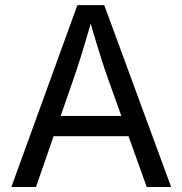

<svg xmlns="http://www.w3.org/2000/svg" viewBox="-20 -748 730 768"><path d="M25.4 0H124L194.3 -203.1H494.1L566.9 0H664.6L397 -727.5H289.6ZM222.7 -284.2 273.9 -431.6C289.6 -476.6 312 -545.9 342.8 -653.3C373.5 -547.9 395 -480.5 412.6 -431.6L465.3 -284.2Z"/></svg>

Font: Raveo
Style: Regular
Weight: 400
Designer: Jakub Foglar, Rasmus Andersson (Inter)
Foundry: Jakubfoglar.com
Version: Version 1.100;Glyphs 3.2.3 (3260)